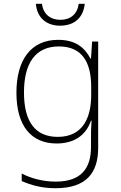

<svg xmlns="http://www.w3.org/2000/svg" viewBox="-20 -750 640 1017"><path d="M298 -614C374 -614 421 -656 429 -730H397C390 -676 354 -645 300 -645C246 -645 209 -676 202 -730H170C176 -656 226 -614 298 -614ZM274 247C438 247 500 165 500 33V-530H468L462 -440H459C429 -497 381 -539 288 -539C144 -539 67 -433 67 -259C67 -82 146 10 280 10C371 10 435 -32 462 -111H465C462 -73 462 -49 462 -15V28C462 140 412 212 275 212C207 212 142 194 95 169V209C143 230 200 247 274 247ZM286 -25C166 -25 107 -106 107 -260C107 -412 165 -504 292 -504C419 -504 463 -415 463 -289V-246C463 -133 423 -25 286 -25Z"/></svg>

Font: Noto Sans Mono ExtraLight
Style: Regular
Weight: 200
Designer: Monotype Design Team
Foundry: Monotype Imaging Inc.
Version: Version 2.014